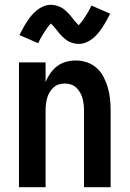

<svg xmlns="http://www.w3.org/2000/svg" viewBox="-20 -780 540 800"><path d="M59 0V-520H170V-438Q178 -458 190 -475Q202 -492 218.5 -504.5Q235 -517 255 -522.5Q275 -528 296 -528Q320 -528 343 -520Q366 -512 383.5 -496Q401 -480 412 -458.5Q423 -437 429.5 -414Q436 -391 438.5 -367.5Q441 -344 441 -320V0H330V-320Q330 -333 328.5 -346Q327 -359 323.5 -371.5Q320 -384 313.5 -395Q307 -406 297.5 -415Q288 -424 275.5 -428Q263 -432 250 -432Q237 -432 224.5 -428Q212 -424 202.5 -415Q193 -406 186.5 -395Q180 -384 176.5 -371.5Q173 -359 171.5 -346Q170 -333 170 -320V0ZM308 -597Q302 -597 296.5 -598Q291 -599 286 -600Q281 -601 276 -603Q271 -605 266 -607.5Q261 -610 257.5 -612.5Q254 -615 249.5 -619Q245 -623 240.5 -627Q236 -631 232.5 -635Q229 -639 226 -642.5Q223 -646 220 -650Q217 -654 213 -659Q209 -664 205 -668.5Q201 -673 198.5 -675.5Q196 -678 192 -682Q190 -680 186.5 -676Q183 -672 181 -669.5Q179 -667 177 -664Q175 -661 172.5 -657.5Q170 -654 167.5 -650.5Q165 -647 162.5 -642.5Q160 -638 157 -633.5Q154 -629 151 -623.5Q148 -618 145 -612Q142 -606 139 -600L61 -634Q70 -652 78.5 -667Q87 -682 95.5 -694.5Q104 -707 113 -717.5Q122 -728 134.5 -738Q147 -748 162 -754Q177 -760 192 -760Q198 -760 203.5 -759Q209 -758 214 -757Q219 -756 224 -754Q229 -752 234 -749.5Q239 -747 242.5 -744.5Q246 -742 250.5 -738Q255 -734 259.5 -730Q264 -726 267.5 -722Q271 -718 274 -714.5Q277 -711 280 -707Q283 -703 287 -698Q291 -693 295 -688.5Q299 -684 301.5 -681.5Q304 -679 308 -675Q310 -677 313.5 -681Q317 -685 319 -687.5Q321 -690 323 -693Q325 -696 327.5 -699.5Q330 -703 332.5 -706.5Q335 -710 337.5 -714.5Q340 -719 343 -723.5Q346 -728 349 -733.5Q352 -739 355 -745Q358 -751 361 -757L439 -723Q430 -705 421.5 -690Q413 -675 404.5 -662.5Q396 -650 387 -639.5Q378 -629 365.5 -619Q353 -609 338 -603Q323 -597 308 -597Z"/></svg>

Font: Iosevka Web
Style: Bold
Weight: 700
Monospace: yes
Designer: Belleve Invis
Foundry: Belleve Invis
Version: Version 28.0.3; ttfautohint (v1.8.3)